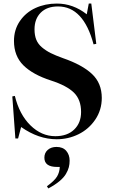

<svg xmlns="http://www.w3.org/2000/svg" viewBox="-20 -764 635 1073"><path d="M296.9 14.2Q194.8 14.2 98.1 -54.2L81.1 9.8H65.9L48.8 -225.1L63 -228Q88.4 -124 150.1 -63.5Q211.9 -2.9 289.1 -2.9Q356 -2.9 394.5 -40Q433.1 -77.1 433.1 -138.2Q433.1 -207 393.1 -246.3Q353 -285.6 265.1 -314Q163.6 -346.7 110.8 -398.9Q58.1 -451.2 58.1 -535.2Q58.1 -598.1 91.3 -646.5Q124.5 -694.8 178.7 -719.5Q232.9 -744.1 297.9 -744.1Q388.7 -744.1 464.8 -684.1L476.1 -744.1H490.2L518.1 -519L502.9 -516.1Q446.3 -728 304.2 -728Q242.2 -728 207.5 -693.1Q172.9 -658.2 172.9 -600.1Q172.9 -566.9 182.6 -542.5Q192.4 -518.1 214.4 -499.5Q236.3 -481 263.2 -467.5Q290 -454.1 332 -439Q439.5 -401.9 494.1 -350.6Q548.8 -299.3 548.8 -216.8Q548.8 -149.4 512.5 -95.7Q476.1 -42 418.9 -13.9Q361.8 14.2 296.9 14.2ZM250 289.1 242.2 276.9Q284.7 246.1 298.8 222.4Q313 198.7 314 168.9H298.8Q228 168.9 228 117.2Q228 90.3 246.8 73.7Q265.6 57.1 295.9 57.1Q331.5 57.1 350.3 79.1Q369.1 101.1 369.1 133.8Q369.1 153.3 364.7 170.4Q360.4 187.5 348.6 207.8Q336.9 228 312 248.8Q287.1 269.5 250 289.1Z"/></svg>

Font: Display Semibold
Style: Regular
Weight: 600
Designer: Latin by Veronika Burian and Jose Scaglione. Greek by Irene Vlachou. Cyrillic by Vera Evstafieva.
Foundry: TypeTogether
Version: Version 3.002